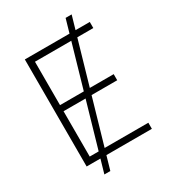

<svg xmlns="http://www.w3.org/2000/svg" viewBox="-217 -928 1005 1130"><g transform="rotate(-30 285.5 -363.0)"><path d="M151.4 92.8 414.6 -819.3H455.6L191.9 92.8ZM84.5 0V-727.5H525.9V-686H129.4V-391.1H494.1V-349.6H129.4V-41.5H527.8V0Z"/></g></svg>

Font: Inter 28pt ExtraLight
Style: Regular
Weight: 250
Designer: Rasmus Andersson
Foundry: rsms
Version: Version 4.001;git-66647c0bb